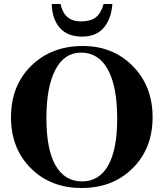

<svg xmlns="http://www.w3.org/2000/svg" viewBox="-20 -921 818 960"><path d="M498 -901H542Q536 -826 498.5 -782Q461 -738 390 -738Q317 -738 278.5 -782.5Q240 -827 239 -901H283Q300 -814 385 -814Q432 -814 458.5 -834Q485 -854 498 -901ZM743 -335Q743 -179 643.5 -80Q544 19 388 19Q233 19 134 -80Q35 -179 35 -334Q35 -493 136 -592Q237 -691 394 -691Q545 -691 644 -590.5Q743 -490 743 -335ZM566 -328Q566 -488 519.5 -573Q473 -658 385 -658Q302 -658 257 -572.5Q212 -487 212 -330Q212 -173 258 -93.5Q304 -14 390 -14Q476 -14 521 -94Q566 -174 566 -328Z"/></svg>

Font: STIX
Style: Bold
Weight: 700
Designer: MicroPress Inc., with final additions and corrections provided by Coen Hoffman, Elsevier (retired)
Version: Version 1.1.1